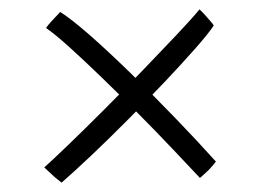

<svg xmlns="http://www.w3.org/2000/svg" viewBox="-20 -544 560 410"><path d="M436.5 -489.5Q424.5 -471.5 396.2 -439.5Q368 -407.5 330.8 -368.2Q293.5 -329 253.2 -288.5Q213 -248 175.8 -212.8Q138.5 -177.5 111.5 -154Q108 -157 103 -160.8Q98 -164.5 92.8 -169.5Q87.5 -174.5 82.8 -178.8Q78 -183 74.5 -186.5Q92 -202 126 -234.8Q160 -267.5 201.5 -309Q243 -350.5 283.8 -392.8Q324.5 -435 357.5 -470Q390.5 -505 406 -524Q409 -521.5 413.2 -517Q417.5 -512.5 422 -507.2Q426.5 -502 430.5 -497.5Q434.5 -493 436.5 -489.5ZM108.5 -518.5Q131 -504.5 170.8 -469.8Q210.5 -435 258.2 -388.5Q306 -342 354 -292.2Q402 -242.5 441 -199Q438.5 -195.5 434.5 -190.8Q430.5 -186 425.8 -181.2Q421 -176.5 416 -172Q411 -167.5 407 -164Q382.5 -190 348 -226.5Q313.5 -263 274.2 -302.5Q235 -342 197 -378.8Q159 -415.5 128 -443.5Q97 -471.5 78.5 -484Q80 -487 83.2 -490.8Q86.5 -494.5 90.2 -498.8Q94 -503 97.8 -507Q101.5 -511 104.5 -514Q107.5 -517 108.5 -518.5Z"/></svg>

Font: Grandstander Thin ExtraLight
Style: Regular
Weight: 250
Version: Version 1.200